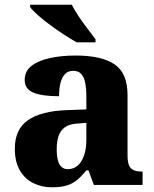

<svg xmlns="http://www.w3.org/2000/svg" viewBox="-20 -786 654 816"><path d="M200 10Q157 10 121 -8Q85 -26 64 -62.5Q43 -99 43 -154Q43 -236 98.5 -275Q154 -314 265 -318L347 -321V-375Q347 -410 342 -434.5Q337 -459 325 -472Q313 -485 291 -485Q270 -485 257 -472Q244 -459 237.5 -435Q231 -411 231 -377Q158 -377 121.5 -392.5Q85 -408 85 -446Q85 -484 114.5 -506.5Q144 -529 193 -539.5Q242 -550 301 -550Q412 -550 467 -512.5Q522 -475 522 -382V-128Q522 -101 527.5 -85.5Q533 -70 546.5 -63.5Q560 -57 582 -57H586V0H379L356 -62H347Q325 -35 305.5 -19.5Q286 -4 261.5 3Q237 10 200 10ZM268 -67Q293 -67 310.5 -82.5Q328 -98 337.5 -126Q347 -154 347 -191V-264L310 -261Q276 -259 257 -246Q238 -233 229.5 -209.5Q221 -186 221 -151Q221 -124 226 -105Q231 -86 241.5 -76.5Q252 -67 268 -67ZM306 -606Q281 -620 251 -639.5Q221 -659 191.5 -681Q162 -703 139.5 -723Q117 -743 108 -756V-766H285Q296 -744 314 -717Q332 -690 352 -664Q372 -638 386 -619V-606Z"/></svg>

Font: Noto Serif Gujarati ExtraBold
Style: Regular
Weight: 800
Version: Version 2.102